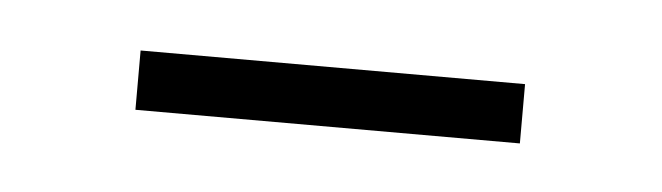

<svg xmlns="http://www.w3.org/2000/svg" viewBox="-22 -332 345 100"><g transform="rotate(5 150.0 -281.5)"><path d="M49.5 -266V-297H250.5V-266Z"/></g></svg>

Font: Imbue Thin 10pt ExtraLight
Style: Regular
Weight: 250
Version: Version 1.102